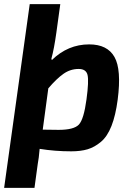

<svg xmlns="http://www.w3.org/2000/svg" viewBox="-27 -720 639 930"><path d="M222 -436 224 -429Q302 -505 405 -505Q493 -505 527.5 -444Q562 -383 543 -237Q533 -161 513 -110Q493 -59 462 -33Q431 -7 397.5 3Q364 13 318 13Q239 13 165 1Q161 49 156 73L140 190H-7L117 -700H265L246 -562Q235 -483 222 -436ZM180 -92 257 -91Q331 -91 355 -116.5Q379 -142 392 -239Q404 -328 397 -357Q390 -386 354 -386Q314 -386 280.5 -362.5Q247 -339 207 -292Z"/></svg>

Font: Ezarion
Style: Bold Italic
Weight: 700
Italic angle: -8°
Designer: Natanael Gama
Version: Version 1.001;PS 001.001;hotconv 1.0.70;makeotf.lib2.5.58329